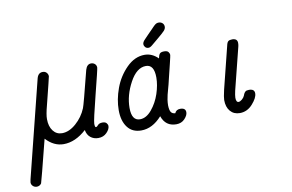

<svg xmlns="http://www.w3.org/2000/svg" viewBox="-84 -765 1743 1145"><g transform="rotate(-10 787.5 -192.0)"><path d="M19 195.8Q19 195.8 22 178.2L168.9 -409.2Q177.7 -441.4 205.1 -440.9Q219.2 -440.9 228 -431.4Q236.8 -421.9 236.8 -409.2Q236.8 -405.3 195.8 -242.2Q180.7 -186 181.2 -159.2Q181.2 -115.2 201.7 -88.1Q222.2 -61 255.9 -61Q298.8 -61 340.8 -97.9Q382.8 -134.8 403.8 -186Q411.6 -204.1 462.9 -408.2Q472.7 -441.4 498 -440.9Q511.2 -440.9 520.5 -432.4Q529.8 -423.8 529.8 -410.2Q529.8 -401.4 491.9 -252.2Q454.1 -103 454.1 -83Q454.1 -73.2 455.6 -68.1Q457 -63 458.5 -62.5Q460 -62 461.9 -62Q466.8 -62 475.3 -72Q483.9 -82 502.9 -82H503.9Q520 -82 527.6 -73.5Q535.2 -64.9 535.2 -55.2Q535.2 -36.1 515.1 -15.6Q495.1 4.9 463.9 4.9Q436 4.9 416.5 -11Q397 -26.9 392.1 -56.2Q325.2 4.9 253.9 4.9Q194.8 4.9 147 -46.9Q83 207 80.1 211.9Q70.3 227.1 50.8 227.1Q36.6 226.1 27.8 217Q19 208 19 195.8Z M611.8 -137.2Q611.8 -201.2 636.5 -268.6Q661.1 -335.9 710.9 -386Q760.7 -436 820.8 -436Q865.7 -436 901.9 -399.9Q905.8 -419.9 912.8 -428Q919.9 -436 939 -436Q958 -436 964.8 -427Q971.7 -418 971.7 -409.2Q971.7 -404.3 961.2 -361.1Q950.7 -317.9 940.7 -277.3Q930.7 -236.8 930.7 -235.8Q928.7 -229 923.3 -208.5Q918 -188 915 -177.5Q912.1 -167 909.4 -148.9Q906.7 -130.9 906.7 -113.8Q907.7 -84 915.8 -73Q923.8 -62 940.9 -61Q949.7 -82 974.1 -82Q1007.3 -82 1006.8 -55.2Q1006.8 -37.1 987.3 -16.1Q967.8 4.9 936 4.9Q871.1 4.9 849.1 -59.1Q792 4.9 724.1 4.9Q669.9 4.9 640.9 -33.7Q611.8 -72.3 611.8 -137.2ZM677.7 -139.2Q677.7 -62 728 -62Q766.1 -62 799.1 -101.6Q832 -141.1 849.4 -193.1Q866.7 -245.1 866.7 -291Q866.7 -369.1 816.9 -369.1Q760.7 -369.1 719.2 -292.2Q677.7 -215.3 677.7 -139.2ZM824.7 -499Q824.7 -512.2 839.8 -526.9Q849.6 -536.6 859.9 -547.9Q870.1 -559.1 876.5 -564.9Q882.8 -570.8 889.9 -578.4Q897 -585.9 900.4 -589.4Q903.8 -592.8 908.4 -597.4Q913.1 -602.1 915.5 -603.5Q918 -605 920.9 -606.9Q923.8 -608.9 926.3 -609.4Q928.7 -609.9 931.4 -610.4Q934.1 -610.8 937 -610.8Q950.2 -610.8 959.5 -602.5Q968.8 -594.2 968.8 -580.1Q968.8 -567.9 957.8 -555.9Q946.8 -543.9 909.7 -513.2Q887.7 -495.1 874.8 -484.1Q861.8 -473.1 852.1 -473.1Q838.9 -473.1 831.8 -481.7Q824.7 -490.2 824.7 -499Z M1241.7 -87.9Q1241.7 -104 1252 -148.9L1315.9 -404.8Q1319.8 -423.8 1327.4 -429.9Q1335 -436 1351.6 -436Q1382.3 -436 1382.8 -409.2Q1382.8 -396 1379.9 -386.2L1315.9 -130.9Q1310.1 -105 1309.6 -89.8Q1309.6 -62 1324.7 -62Q1333.5 -62 1345.2 -71.5Q1356.9 -81.1 1361.8 -92.8Q1362.8 -94.7 1364.7 -100.3Q1366.7 -106 1368.7 -108.4Q1370.6 -110.8 1374.3 -115Q1377.9 -119.1 1383.8 -120.6Q1389.6 -122.1 1397.9 -122.1Q1431.2 -122.1 1430.9 -95Q1430.7 -67.9 1398.2 -31.5Q1365.7 4.9 1320.8 4.9Q1284.7 4.9 1263.2 -20Q1241.7 -44.9 1241.7 -87.9Z"/></g></svg>

Font: CMU Typewriter Text
Style: Italic
Weight: 500
Italic angle: -14.04°
Version: Version 0.7.0